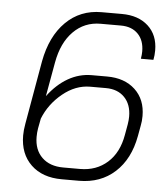

<svg xmlns="http://www.w3.org/2000/svg" viewBox="-52 -754 702 809"><g transform="rotate(5 299.5 -350.0)"><path d="M61 -162Q61 -184 66 -212L113 -480Q133 -587 194 -647.5Q255 -708 345 -708H431Q501 -708 542.5 -670Q584 -632 584 -567Q584 -546 580 -527H527Q530 -544 530 -558Q530 -605 503.5 -632Q477 -659 431 -659H345Q277 -659 230 -611.5Q183 -564 168 -480L142 -335Q180 -386 227 -413Q274 -440 327 -440H392Q466 -440 510.5 -398.5Q555 -357 555 -287Q555 -265 551 -246L543 -202Q525 -103 464 -47.5Q403 8 312 8H239Q157 8 109 -38Q61 -84 61 -162ZM312 -42Q381 -42 428 -84Q475 -126 488 -202L496 -247Q499 -265 499 -280Q499 -331 470 -361Q441 -391 391 -391H325Q263 -391 208.5 -346.5Q154 -302 129 -239L121 -197Q118 -179 118 -161Q118 -106 151 -74Q184 -42 241 -42Z"/></g></svg>

Font: Bai Jamjuree Light
Style: Italic
Weight: 300
Italic angle: -10°
Version: Version 1.000; ttfautohint (v1.6)